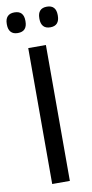

<svg xmlns="http://www.w3.org/2000/svg" viewBox="-94 -851 424 889"><g transform="rotate(-10 118.0 -406.5)"><path d="M159.5 0H76.5V-639H159.5ZM41.5 -716Q20 -716 9 -728.2Q-2 -740.5 -2 -763V-766.5Q-2 -789 9 -801Q20 -813 41.5 -813Q64 -813 74.8 -801Q85.5 -789 85.5 -766.5V-763Q85.5 -740.5 74.8 -728.2Q64 -716 41.5 -716ZM194.5 -716Q172.5 -716 161.8 -728.2Q151 -740.5 151 -763V-766.5Q151 -789 161.8 -801Q172.5 -813 194.5 -813Q216 -813 226.8 -801Q237.5 -789 237.5 -766.5V-763Q237.5 -740.5 226.8 -728.2Q216 -716 194.5 -716Z"/></g></svg>

Font: Anek Gujarati Medium
Style: Regular
Weight: 400
Version: Version 1.003